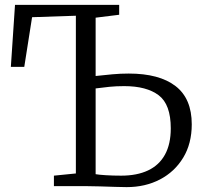

<svg xmlns="http://www.w3.org/2000/svg" viewBox="-20 -763 821 787"><path d="M499 4Q483 4 452.2 3Q421.5 2 389.5 1Q357.5 0 335.5 0H201V-43L291 -52V-698.5L111.5 -692.5L79.5 -489H24.5L41.5 -743H468.5V-702.5L372 -690.5V-451.5Q408 -455.5 441 -458.5Q474 -461.5 507.5 -461.5Q633 -461.5 699.5 -410.2Q766 -359 766 -253.5Q766 -174.5 731 -116.8Q696 -59 635.8 -27.5Q575.5 4 499 4ZM476.5 -43Q541.5 -43 587 -64.5Q632.5 -86 656.2 -129.2Q680 -172.5 680 -237Q680 -335 630.5 -372.5Q581 -410 489 -410Q456.5 -410 428.8 -407.2Q401 -404.5 372 -400.5V-49Q386 -46.5 414.2 -44.8Q442.5 -43 476.5 -43Z"/></svg>

Font: Merriweather 20pt Light
Style: Regular
Weight: 300
Version: Version 2.100